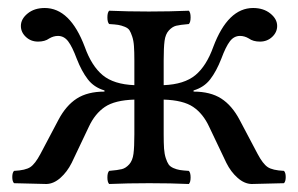

<svg xmlns="http://www.w3.org/2000/svg" viewBox="-20 -458 746 480"><path d="M315.9 -245.1V-307.1Q315.9 -328.6 314.9 -342.5Q314 -356.4 310.5 -366.7Q307.1 -377 303.7 -382.3Q300.3 -387.7 291.7 -391.1Q283.2 -394.5 275.4 -395.8Q267.6 -397 252.9 -397.9Q248.5 -402.3 248.5 -414.6Q248.5 -426.8 252.9 -431.2Q298.8 -429.2 352.1 -429.2Q404.3 -429.2 452.1 -431.2Q456.5 -426.8 456.5 -414.6Q456.5 -402.3 452.1 -397.9Q429.7 -396 420.2 -393.6Q410.6 -391.1 402.1 -381.8Q393.6 -372.6 391.4 -355.7Q389.2 -338.9 389.2 -307.1V-245.1Q440.4 -247.1 468.3 -270Q496.1 -293 513.2 -340.8Q549.8 -438 612.8 -438Q638.7 -438 655.8 -424.3Q672.9 -410.6 672.9 -393.1Q672.9 -377.4 660.4 -365.7Q647.9 -354 629.9 -354Q612.8 -354 602.1 -361.8Q591.3 -368.2 580.1 -368.2Q564.9 -368.2 554.7 -354.7Q544.4 -341.3 533.2 -311Q521 -279.8 505.6 -259.8Q490.2 -239.7 463.9 -231.9V-229Q505.9 -229 533 -211.7Q560.1 -194.3 579.1 -158.2L624 -73.2Q637.2 -48.3 649.2 -40.3Q661.1 -32.2 689.9 -30.8Q694.3 -26.4 694.3 -15.4Q694.3 -4.4 689.9 0L608.9 2Q590.8 1.5 574 -13.4Q557.1 -28.3 545.9 -50.8L502.9 -141.1Q487.8 -173.8 462.9 -190.7Q438 -207.5 389.2 -209V-122.1Q389.2 -100.6 390.1 -86.7Q391.1 -72.8 394.5 -62.5Q397.9 -52.2 401.6 -46.9Q405.3 -41.5 413.6 -37.8Q421.9 -34.2 429.7 -33Q437.5 -31.7 452.1 -30.8Q456.5 -26.4 456.5 -14.4Q456.5 -2.4 452.1 2Q408.2 0 353 0Q298.8 0 252.9 2Q248.5 -2.4 248.5 -14.4Q248.5 -26.4 252.9 -30.8Q274.9 -32.7 284.7 -35.2Q294.4 -37.6 303 -47.1Q311.5 -56.6 313.7 -73.5Q315.9 -90.3 315.9 -122.1V-209Q267.1 -207.5 242.2 -190.7Q217.3 -173.8 202.1 -141.1L159.2 -50.8Q147.9 -28.3 131.1 -13.4Q114.3 1.5 96.2 2L15.1 0Q10.7 -4.4 10.7 -15.4Q10.7 -26.4 15.1 -30.8Q43.9 -32.2 55.9 -40.3Q67.9 -48.3 81.1 -73.2L126 -158.2Q145 -194.3 172.1 -211.7Q199.2 -229 241.2 -229V-231.9Q214.8 -239.7 199.5 -259.8Q184.1 -279.8 171.9 -311Q160.6 -341.3 150.4 -354.7Q140.1 -368.2 125 -368.2Q113.8 -368.2 103 -361.8Q92.3 -354 75.2 -354Q57.1 -354 44.7 -365.7Q32.2 -377.4 32.2 -393.1Q32.2 -410.6 49.1 -424.3Q65.9 -438 91.8 -438Q155.3 -438 191.9 -340.8Q209 -293 236.8 -270Q264.6 -247.1 315.9 -245.1Z"/></svg>

Font: Common Serif
Style: Regular
Weight: 400
Designer: Philipp H. Poll, Khaled Hosny
Foundry: Stefan Peev, Context Ltd.
Version: Version 1.026